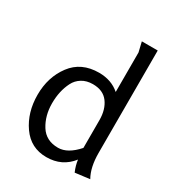

<svg xmlns="http://www.w3.org/2000/svg" viewBox="-184 -877 925 1005"><g transform="rotate(30 279.0 -374.5)"><path d="M267 -508Q342 -508 392 -464V-703L378 -762H474V-143Q474 -56 505 -2L417 9Q402 -26 398 -59Q342 13 247.5 13Q153 13 99 -64Q45 -141 45 -247.5Q45 -354 102.5 -431Q160 -508 267 -508ZM276 -60Q334 -60 392 -126V-294Q392 -358 361.5 -399Q331 -440 269 -440Q231 -440 203.5 -423Q176 -406 162 -378Q133 -321 133 -246.5Q133 -172 168 -116Q203 -60 276 -60Z"/></g></svg>

Font: Rosario
Style: Regular
Weight: 400
Designer: Hector Gatti
Foundry: Omnibus-Type
Version: Version 1.002